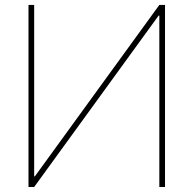

<svg xmlns="http://www.w3.org/2000/svg" viewBox="-20 -747 771 767"><path d="M116.5 -727.3V-42.6H119.3L616.5 -727.3H639.2V0H616.5V-684.7H613.6L116.5 0H93.8V-727.3Z"/></svg>

Font: Inter P Thin
Style: Regular
Weight: 100
Designer: Rasmus Andersson
Foundry: rsms
Version: Version 3.018;git-588b23468